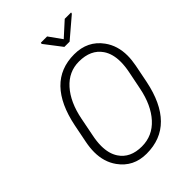

<svg xmlns="http://www.w3.org/2000/svg" viewBox="-262 -1028 1155 1155"><g transform="rotate(-45 315.5 -451.0)"><path d="M285.5 10.5Q173.5 10.5 111.5 -76.5Q68.5 -136.5 68.5 -219.5Q68.5 -257 77 -299.5L100 -415.5Q130.5 -566.5 205.5 -643.8Q280.5 -721 399.5 -721Q514 -721 577 -634Q621.5 -573 621.5 -488.5Q621.5 -452.5 613.5 -411L590.5 -295Q559.5 -143.5 483.2 -66.5Q407 10.5 285.5 10.5ZM296 -40.5Q386.5 -40.5 448.5 -108.8Q510.5 -177 534 -295L557.5 -412Q566 -455 566 -491Q566 -558.5 536 -602.5Q490 -670 389 -670Q302 -670 241 -601.8Q180 -533.5 157 -416.5L134 -299.5Q124.5 -254.5 124.5 -216.5Q124.5 -151 153 -108Q197.5 -40.5 296 -40.5ZM434 -794H389.5L305.5 -903.5L307.5 -912H360.5L419.5 -829.5L510.5 -912H564.5L562.5 -903.5Z"/></g></svg>

Font: Roberto Sans Light
Style: Italic
Weight: 300
Italic angle: -11°
Designer: Google
Version: Version 1.00;June 11, 2020;FontCreator 12.0.0.2522 64-bit; t